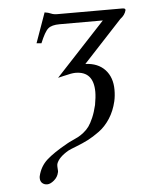

<svg xmlns="http://www.w3.org/2000/svg" viewBox="-51 -484 596 787"><g transform="rotate(-5 246.5 -90.5)"><path d="M310.1 -216.8Q361.8 -214.8 390.9 -183.6Q419.9 -152.3 419.9 -101.1Q419.9 -75.7 415 -54.2Q405.8 -14.6 386 15.9Q366.2 46.4 340.3 65.2Q314.5 84 292.5 95.2Q270.5 106.4 244.4 116.5Q218.3 126.5 210 130.9Q168.9 154.8 160.2 181.2Q159.2 185.1 159.2 191.9Q159.2 195.3 159.7 201.7Q160.2 208 160.2 210Q160.2 214.8 159.2 216.8Q155.3 235.4 139.9 248.3Q124.5 261.2 111.8 261.2Q99.6 261.2 91.3 253.9Q83 246.6 83 232.9Q83 227.1 84 224.1Q93.3 185.5 121.3 159.9Q149.4 134.3 207 102.1Q215.3 97.2 230 90.6Q244.6 84 254.2 79.1Q263.7 74.2 277.1 63.7Q290.5 53.2 299.8 40.3Q309.1 27.3 318.6 5.4Q328.1 -16.6 335 -45.9Q340.8 -78.1 340.8 -99.1Q340.8 -184.1 266.1 -184.1Q258.3 -184.1 247.1 -182.1Q235.8 -180.2 216.3 -175.3Q196.8 -170.4 193.8 -169.9L397 -388.2H219.2Q186.5 -388.2 171.9 -375.7Q157.2 -363.3 138.2 -316.9L118.2 -318.8L162.1 -441.9Q178.2 -439.5 188.2 -434.8Q198.2 -430.2 213.9 -430.2H481Q493.2 -430.2 493.2 -423.8V-421.9Q488.3 -402.3 469.2 -388.2Z"/></g></svg>

Font: Linux Libertine G
Style: Italic
Weight: 400
Italic angle: -12°
Designer: Philipp H. Poll
Foundry: Philipp H. Poll
Version: Version 5.1.3